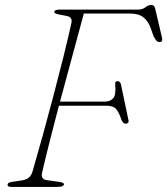

<svg xmlns="http://www.w3.org/2000/svg" viewBox="-20 -738 661 758"><path d="M194 -692Q196.5 -700 215 -700H523Q542.5 -700 554 -709.2Q565.5 -718.5 578 -718.5Q588.5 -718.5 592 -706.5L619.5 -589.5Q624 -572 610.5 -572Q602 -572 597.2 -577.8Q592.5 -583.5 586.5 -594.5L576 -624Q566.5 -653 547.2 -668.8Q528 -684.5 494 -684.5H311Q289.5 -605 265 -514.8Q240.5 -424.5 217 -337H394.5Q415 -337 426.8 -350Q438.5 -363 435 -403Q432.5 -417.5 443.5 -417.5Q454.5 -417.5 457.5 -405L487 -264.5Q489 -257 485.5 -253.5Q482 -250 477 -249.5Q466.5 -249 459.5 -265Q448.5 -297.5 437.2 -309Q426 -320.5 401 -320.5H212.5Q192.5 -244.5 175.2 -176.2Q158 -108 146.5 -57.5Q143 -44.5 147.5 -36.2Q152 -28 170 -26L203 -21.5Q232.5 -18.5 232.5 -11Q232.5 -6 226 -3Q219.5 0 202.5 0H24.5Q8.5 0 10 -9.5Q11 -15 17.2 -17.5Q23.5 -20 41.5 -22L67 -26Q99.5 -30.5 108 -59.5Q127.5 -126.5 149 -204.2Q170.5 -282 191.5 -361.8Q212.5 -441.5 230.8 -515Q249 -588.5 262 -647.5Q267 -671 243 -675L215 -680.5Q192.5 -684.5 194 -692Z"/></svg>

Font: Fraunces 9pt Thin
Style: Italic
Weight: 100
Italic angle: -16°
Version: Version 1.000;[b76b70a41]